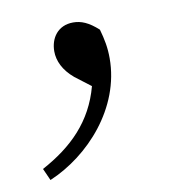

<svg xmlns="http://www.w3.org/2000/svg" viewBox="-52 -170 430 457"><g transform="rotate(-10 163.0 59.0)"><path d="M171 36C149 118 96 170 22 210L35 239C132 198 224 98 224 -22C224 -48 220 -68 213 -93C190 -114 172 -121 153 -121C116 -121 97 -93 97 -61C97 -38 108 -14 133 7Z"/></g></svg>

Font: Source Han Serif
Style: Regular
Weight: 400
Designer: Ryoko NISHIZUKA 西塚涼子 (kana & ideographs); Frank Grießhammer (Latin, Greek & Cyrillic); Wenlong ZHANG 张文龙 (bopomofo); San
Foundry: Adobe Systems Incorporated
Version: Version 1.001;PS 1.001;hotconv 16.6.54;makeotf.lib2.5.65590